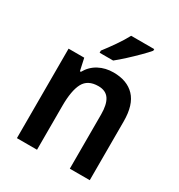

<svg xmlns="http://www.w3.org/2000/svg" viewBox="-180 -887 941 1009"><g transform="rotate(30 290.5 -383.0)"><path d="M339 -553Q422 -553 467.5 -505Q513 -457 513 -357V0H392V-329Q392 -390 371.5 -420.5Q351 -451 306 -451Q242 -451 217.5 -405Q193 -359 193 -266V0H71V-543H166L182 -470H188Q211 -511 250.5 -532Q290 -553 339 -553ZM462 -756Q446 -737 418 -709Q390 -681 359.5 -653Q329 -625 305 -606H223V-619Q248 -651 276 -691.5Q304 -732 322 -766H462Z"/></g></svg>

Font: Noto Sans Khmer UI SemiCondensed SemiBold
Style: Regular
Weight: 600
Width: 4
Designer: Danh Hong and the Monotype Design Team
Foundry: Monotype Imaging Inc.
Version: Version 2.002; ttfautohint (v1.8.4.7-5d5b)